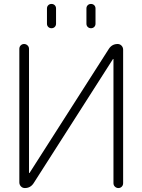

<svg xmlns="http://www.w3.org/2000/svg" viewBox="-20 -953 722 973"><path d="M418 -910Q418 -920 424.5 -926.5Q431 -933 441 -933Q451 -933 457.5 -926.5Q464 -920 464 -910V-833Q464 -823 457.5 -816.5Q451 -810 441 -810Q431 -810 424.5 -816.5Q418 -823 418 -833ZM218 -910Q218 -920 224.5 -926.5Q231 -933 241 -933Q251 -933 257.5 -926.5Q264 -920 264 -910V-833Q264 -823 257.5 -816.5Q251 -810 241 -810Q231 -810 224.5 -816.5Q218 -823 218 -833ZM106 0Q94 0 86 -8.5Q78 -17 78 -29V-705Q78 -716 85 -723Q92 -730 102 -730Q112 -730 119.5 -723Q127 -716 127 -705V-77Q127 -76 128 -76Q130 -76 130 -77L532 -706Q548 -730 576 -730Q588 -730 596 -721.5Q604 -713 604 -701V-25Q604 -14 597 -7Q590 0 580 0Q570 0 562.5 -7Q555 -14 555 -25V-653Q555 -654 554 -654Q552 -654 552 -653L150 -24Q134 0 106 0Z"/></svg>

Font: Rounded Mplus 1c Light
Style: Regular
Weight: 300
Version: Version 1.059.20150529